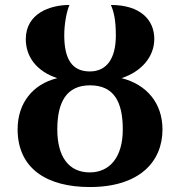

<svg xmlns="http://www.w3.org/2000/svg" viewBox="-20 -744 726 774"><path d="M342 10C542 10 635 -92 635 -222C635 -328 572 -403 470 -429C550 -455 602 -515 602 -587C602 -663 547 -724 427 -724C439 -697 447 -663 447 -601C447 -505 408 -456 342 -456C271 -456 239 -505 239 -602C239 -645 248 -697 260 -724C182 -724 84 -690 84 -586C84 -515 128 -456 211 -429C112 -405 51 -328 51 -223C51 -63 171 10 342 10ZM342 -49C255 -49 211 -115 211 -222C211 -334 249 -400 343 -400C439 -400 475 -334 475 -222C475 -110 422 -49 342 -49Z"/></svg>

Font: Noto Serif SemiCondensed
Style: Bold
Weight: 700
Width: 4
Designer: Monotype Design Team
Foundry: Monotype Imaging Inc.
Version: Version 2.015